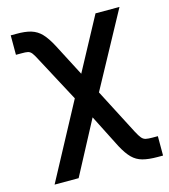

<svg xmlns="http://www.w3.org/2000/svg" viewBox="-112 -638 819 930"><g transform="rotate(-15 297.5 -172.5)"><path d="M46.4 204.1 285.6 -242.2H333L488.3 57.6Q500.5 80.6 509.3 91.1Q518.1 101.6 530 104.2Q542 106.9 563.5 106.9H590.3V204.1H563.5Q518.1 204.1 488.3 196Q458.5 188 436.8 166.3Q415 144.5 393.1 103.5L308.6 -63L167 204.1ZM277.8 -120.6 129.9 -397.9Q116.7 -423.8 108.2 -435.3Q99.6 -446.8 88.4 -449.5Q77.1 -452.1 54.7 -451.7H28.3V-549.3H54.7Q100.6 -549.8 130.1 -540.8Q159.7 -531.7 181.4 -509Q203.1 -486.3 225.6 -443.8L310.1 -281.2L452.6 -545.9H572.8L341.8 -120.6Z"/></g></svg>

Font: Inter Cardless Tabular Medium
Style: Regular
Weight: 500
Designer: Rasmus Andersson
Foundry: rsms
Version: Version 4.000;git-4fc901f